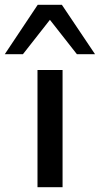

<svg xmlns="http://www.w3.org/2000/svg" viewBox="-57 -784 418 804"><path d="M100 0V-491H205V0ZM-37 -557 101 -764H202L341 -557H265L152 -701L39 -557Z"/></svg>

Font: Nunito Sans 10pt Expanded Medium
Style: Regular
Weight: 500
Width: 7
Designer: Vernon Adams
Foundry: Vernon Adams
Version: Version 3.101;gftools[0.9.27]